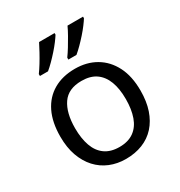

<svg xmlns="http://www.w3.org/2000/svg" viewBox="-181 -893 967 1029"><g transform="rotate(-30 302.5 -378.0)"><path d="M551 -269Q551 -202 533.5 -150.5Q516 -99 483.5 -63Q451 -27 404.5 -8.5Q358 10 301 10Q248 10 203 -8.5Q158 -27 125 -63Q92 -99 73.5 -150.5Q55 -202 55 -269Q55 -358 85 -419.5Q115 -481 171 -513.5Q227 -546 304 -546Q377 -546 432.5 -513.5Q488 -481 519.5 -419.5Q551 -358 551 -269ZM146 -269Q146 -206 162.5 -159.5Q179 -113 214 -88Q249 -63 303 -63Q357 -63 392 -88Q427 -113 443.5 -159.5Q460 -206 460 -269Q460 -333 443 -378Q426 -423 391.5 -447.5Q357 -472 302 -472Q220 -472 183 -418Q146 -364 146 -269ZM482 -756Q474 -743 459 -723Q444 -703 424.5 -681Q405 -659 385.5 -639.5Q366 -620 349 -606H299V-618Q313 -637 329 -663Q345 -689 360.5 -716.5Q376 -744 386 -766H482ZM306 -756Q298 -743 283 -723Q268 -703 248.5 -681Q229 -659 209.5 -639.5Q190 -620 173 -606H123V-618Q137 -637 153 -663Q169 -689 184 -716.5Q199 -744 210 -766H306Z"/></g></svg>

Font: Noto Sans Kannada
Style: Regular
Weight: 400
Designer: Jelle Bosma - Monotype Design Team
Foundry: Monotype Imaging Inc.
Version: Version 2.003